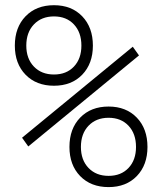

<svg xmlns="http://www.w3.org/2000/svg" viewBox="-20 -723 626 752"><path d="M405.3 9.8Q335.9 9.8 293.9 -33.4Q252 -76.7 252 -147.5Q252 -218.8 293.9 -262.2Q335.9 -305.7 405.3 -305.7Q474.1 -305.7 515.9 -262.2Q557.6 -218.8 557.6 -147.5Q557.6 -76.7 515.9 -33.4Q474.1 9.8 405.3 9.8ZM191.4 -387.2Q122.1 -387.2 80.1 -430.4Q38.1 -473.6 38.1 -544.4Q38.1 -615.7 80.1 -659.2Q122.1 -702.6 191.4 -702.6Q260.3 -702.6 302 -659.2Q343.8 -615.7 343.8 -544.4Q343.8 -473.6 302 -430.4Q260.3 -387.2 191.4 -387.2ZM405.3 -34.2Q454.1 -34.2 483.4 -65.2Q512.7 -96.2 512.7 -147.5Q512.7 -199.2 483.4 -230.5Q454.1 -261.7 405.3 -261.7Q356.4 -261.7 326.7 -230.5Q296.9 -199.2 296.9 -147.5Q296.9 -96.2 326.7 -65.2Q356.4 -34.2 405.3 -34.2ZM191.4 -431.2Q240.2 -431.2 269.5 -462.2Q298.8 -493.2 298.8 -544.4Q298.8 -596.2 269.5 -627.4Q240.2 -658.7 191.4 -658.7Q142.6 -658.7 112.8 -627.4Q83 -596.2 83 -544.4Q83 -493.2 112.8 -462.2Q142.6 -431.2 191.4 -431.2ZM90.8 -149.4 66.4 -183.6 500 -540 524.4 -505.9Z"/></svg>

Font: Cascadia Code ExtraLight
Style: Regular
Weight: 200
Monospace: yes
Designer: Aaron Bell
Foundry: Saja Typeworks
Version: Version 2407.024; ttfautohint (v1.8.4)